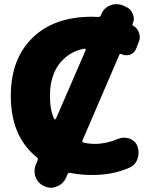

<svg xmlns="http://www.w3.org/2000/svg" viewBox="-20 -842 746 910"><path d="M371.1 -176.8Q367.2 -168 377 -166Q400.4 -160.2 431.6 -160.2Q484.4 -160.2 539.1 -183.6Q553.7 -189.5 568.4 -189.5Q580.1 -189.5 592.8 -185.5Q620.1 -175.8 630.9 -150.4Q636.7 -133.8 636.7 -118.2Q636.7 -103.5 631.8 -89.8Q622.1 -59.6 592.8 -46.9Q514.6 -12.7 419.9 -12.7Q418 -12.7 416 -12.7Q360.4 -12.7 313.5 -22.5Q303.7 -24.4 299.8 -15.6L293 0Q280.3 29.3 251 41Q236.3 47.9 221.7 47.9Q206.1 47.9 191.4 41Q161.1 28.3 149.4 -1Q143.6 -15.6 143.6 -30.3Q143.6 -45.9 149.4 -60.5L158.2 -82Q162.1 -90.8 154.3 -96.7Q31.2 -195.3 31.2 -387.7Q31.2 -562.5 133.8 -662.6Q236.3 -762.7 416 -762.7Q426.8 -762.7 444.3 -761.7Q454.1 -760.7 458 -769.5L460 -774.4Q472.7 -804.7 502 -816.4Q516.6 -822.3 531.2 -822.3Q546.9 -822.3 562.5 -816.4L577.1 -809.6Q600.6 -799.8 609.4 -775.4Q614.3 -764.6 614.3 -753.9Q614.3 -741.2 608.4 -729.5V-728.5Q605.5 -722.7 611.3 -719.7Q631.8 -709 638.7 -686.5Q642.6 -675.8 642.6 -666Q642.6 -653.3 636.7 -640.6L625 -610.4Q616.2 -589.8 595.7 -583Q586.9 -580.1 578.1 -580.1Q566.4 -580.1 554.7 -585.9Q548.8 -588.9 545.9 -583ZM236.3 -279.3Q238.3 -276.4 240.2 -276.4Q244.1 -276.4 245.1 -279.3L385.7 -603.5Q386.7 -604.5 386.7 -605.5Q386.7 -607.4 384.8 -609.4Q383.8 -611.3 380.9 -611.3Q380.9 -611.3 379.9 -611.3Q311.5 -599.6 265.6 -544.9Q216.8 -485.4 216.8 -387.7Q216.8 -320.3 236.3 -279.3Z"/></svg>

Font: Gen Jyuu GothicX Heavy
Style: Bold
Weight: 900
Designer: [Source Han Sans]
Ryoko NISHIZUKA  (kana & ideographs); Paul D. Hunt (Latin, Greek & Cyrillic); Wenlong ZHANG  (bopomofo
Version: Version 1.002.20150607